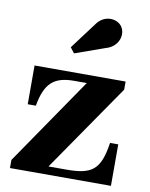

<svg xmlns="http://www.w3.org/2000/svg" viewBox="-82 -779 657 839"><g transform="rotate(10 246.5 -359.0)"><path d="M341 -589C395 -603 415 -658 391.5 -693.5C371.5 -723.5 312 -733 277.5 -682L190.5 -566L209 -542ZM230.5 -424H286.5L20.5 -36V0H468.5V-184H432C414 -60 375.5 -36 263 -36H185L452.5 -424V-460H48.5V-288H84.5C102.5 -389 140.5 -424 230.5 -424Z"/></g></svg>

Font: Bodoni* 06
Style: Bold
Weight: 700
Version: Version 2.2